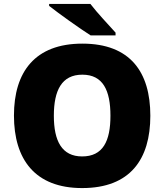

<svg xmlns="http://www.w3.org/2000/svg" viewBox="-20 -947 837 977"><path d="M440 -927H230V-917C278 -879 387 -801 441 -767H568V-781C535 -818 474 -882 440 -927ZM745 -358C745 -580 643 -725 399 -725C158 -725 51 -581 51 -359C51 -136 158 10 398 10C643 10 745 -137 745 -358ZM254 -358C254 -487 294 -567 399 -567C504 -567 542 -487 542 -358C542 -229 504 -151 398 -151C295 -151 254 -229 254 -358Z"/></svg>

Font: Noto Sans Gurmukhi Black
Style: Regular
Weight: 900
Designer: Jelle Bosma - Monotype Design Team
Foundry: Monotype Imaging Inc.
Version: Version 2.004